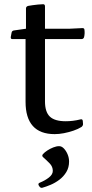

<svg xmlns="http://www.w3.org/2000/svg" viewBox="-20 -628 436 909"><path d="M239 7Q170 7 135.5 -31.5Q101 -70 101 -146V-482L103 -492V-588Q103 -597 113 -600Q123 -602 135 -603.5Q147 -605 160 -606.5Q173 -608 184 -608Q193 -608 193 -598V-148Q193 -98 216 -76Q239 -54 291 -54Q307 -54 324.5 -56Q342 -58 362 -63Q371 -65 372 -55L373 -42Q374 -34 366 -27Q350 -17 328 -9.5Q306 -2 283 2.5Q260 7 239 7ZM38 -443Q30 -443 31 -453L35 -474Q37 -483 47 -484L103 -492H309L371 -495Q380 -495 380 -485Q381 -477 380.5 -468.5Q380 -460 378 -452Q375 -443 366 -443ZM180 261Q172 263 166 254L163 249Q159 241 168 237Q193 227 211.5 212.5Q230 198 230 181Q230 161 215.5 146Q201 131 184 116Q177 110 183 102Q191 93 204 84.5Q217 76 232 70Q247 64 260 64Q272 64 282.5 75Q293 86 300 102.5Q307 119 307 137Q307 165 294 186.5Q281 208 261 223Q241 238 219.5 247Q198 256 180 261Z"/></svg>

Font: Hahmlet
Style: Regular
Weight: 400
Designer: Minjoo Ham & Mark Frömberg
Foundry: hypertype
Version: Version 1.002